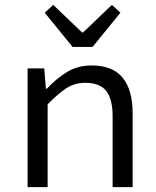

<svg xmlns="http://www.w3.org/2000/svg" viewBox="-20 -766 640 786"><path d="M93 0V-486H161L168 -403H172Q210 -444 254 -471Q298 -498 355 -498Q441 -498 482 -448Q523 -398 523 -302V0H441V-291Q441 -360 415 -393.5Q389 -427 329 -427Q286 -427 252 -405Q218 -383 175 -339V0ZM277 -574 163 -714 198 -746 316 -633H320L438 -746L473 -714L359 -574Z"/></svg>

Font: SauceCodePro NFM
Style: Regular
Weight: 400
Monospace: yes
Designer: Paul D. Hunt, Teo Tuominen
Foundry: Adobe
Version: Version 2.042;hotconv 1.1.0;makeotfexe 2.6.0;Nerd Fonts 3.3.